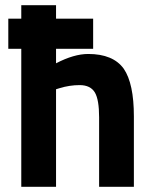

<svg xmlns="http://www.w3.org/2000/svg" viewBox="-20 -720 593 740"><path d="M62 -532V0H196V-376L209 -380Q248 -392 287 -392Q329 -392 346 -363Q362 -335 362 -268V0H496V-271Q496 -398 457 -455Q416 -512 320 -512Q265 -512 196 -476V-532H339V-648H196V-700H62V-648H12V-532Z"/></svg>

Font: Online Auction - Bold
Style: Bold
Weight: 500
Designer: Mohamed Mostafa, the designer of Online Auction
Foundry: Kief Type Foundry
Version: ""